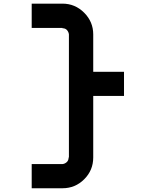

<svg xmlns="http://www.w3.org/2000/svg" viewBox="-20 -853 768 1040"><path d="M318.3 35.8Q331.7 34.2 341.7 25Q351.7 15.8 351.7 0H353.3V-666.7Q351.7 -680 342.9 -690Q334.2 -700 318.3 -700V-701.7H151.7V-833.3H318.3Q386.7 -833.3 435.8 -784.2Q485 -735 485 -666.7V-464.2H651.7V-333.3H485V0Q485 69.2 436.2 117.9Q387.5 166.7 318.3 166.7H151.7V35.8Z"/></svg>

Font: 0xA000-Squareish
Style: Squareish-Bold
Weight: 700
Version: Version 0.1